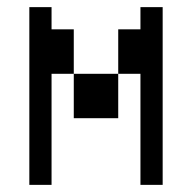

<svg xmlns="http://www.w3.org/2000/svg" viewBox="-20 -520 540 540"><path d="M62.5 -500Q62.5 -500 62.5 0H125V-312.5H187.5Q187.5 -312.5 187.5 -187.5H312.5Q312.5 -187.5 312.5 -312.5H187.5Q187.5 -312.5 187.5 -437.5H125V-500ZM375 -312.5V0H437.5Q437.5 0 437.5 -500H375V-437.5H312.5Q312.5 -437.5 312.5 -312.5Z"/></svg>

Font: CalcUnifontExMono
Style: Regular
Weight: 500
Version: Version 15.0.06